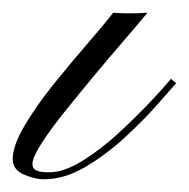

<svg xmlns="http://www.w3.org/2000/svg" viewBox="-89 -282 297 302"><path d="M89 -262Q100 -261 115.5 -261Q131 -261 143 -262Q129 -245 106.5 -219Q84 -193 59.5 -163.5Q35 -134 12.5 -106Q-10 -78 -24 -56Q-38 -34 -38 -24Q-38 -17 -32 -14Q-26 -11 -12 -11Q12 -11 41.5 -29.5Q71 -48 99 -74Q127 -100 149 -123.5Q171 -147 180 -158L188 -151Q179 -141 157.5 -116.5Q136 -92 106.5 -65Q77 -38 44.5 -19Q12 0 -20 0Q-34 0 -51.5 -7.5Q-69 -15 -69 -32Q-69 -53 -50 -85Q-31 -117 -3.5 -151Q24 -185 50 -215Q76 -245 89 -262Z"/></svg>

Font: Kapakana
Style: Regular
Weight: 400
Designer: Kousuke Nagai
Version: Version 1.002